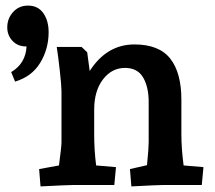

<svg xmlns="http://www.w3.org/2000/svg" viewBox="-20 -662 769 687"><path d="M120 -57 191 -70Q200 -138 200 -152V-336Q200 -355 194 -409Q188 -463 183 -494H272L292 -475L301 -408Q362 -503 461 -503Q549 -503 589 -452.5Q629 -402 629 -305V-182Q629 -130 637 -70L708 -64L702 0H563Q545 0 450 5L445 -57L506 -71Q512 -131 512 -152V-297Q512 -351 492 -385Q472 -419 427 -419Q380 -419 348.5 -378Q317 -337 317 -269V-182Q317 -124 324 -70L395 -64L389 0H241Q223 0 125 5ZM75 -496Q45 -495 25.5 -515Q6 -535 6 -564Q6 -596 27 -619Q48 -642 80 -642Q116 -642 135 -615Q154 -588 154 -547Q154 -487 124 -437.5Q94 -388 34 -370L20 -404Q72 -435 75 -496Z"/></svg>

Font: Andada Pro
Style: Bold
Weight: 700
Designer: Carolina Giovagnoli
Foundry: Huerta Tipografica
Version: Version 3.005; ttfautohint (v1.8.4)